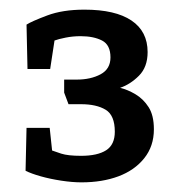

<svg xmlns="http://www.w3.org/2000/svg" viewBox="-20 -739 366 398"><path d="M149 -361Q130 -361 107 -364.5Q84 -368 64.5 -373.5Q45 -379 33 -385L35 -474H83L88 -427Q93 -425 107 -420.5Q121 -416 148 -416Q182 -416 200 -427.5Q218 -439 218 -466Q218 -500 199 -511.5Q180 -523 148 -523H122L113 -547V-574H139Q168 -574 188.5 -585Q209 -596 209 -620Q209 -646 191.5 -655Q174 -664 147 -664Q131 -664 116 -661Q101 -658 93 -655L84 -596H37L35 -688Q46 -695 78 -707Q110 -719 155 -719Q219 -719 252.5 -696.5Q286 -674 286 -631Q286 -600 268 -582Q250 -564 229 -557Q245 -553 261 -543.5Q277 -534 288 -517Q299 -500 299 -471Q299 -436 279 -411Q259 -386 225.5 -373.5Q192 -361 149 -361Z"/></svg>

Font: Faustina Light Medium
Style: Regular
Weight: 500
Version: Version 1.200